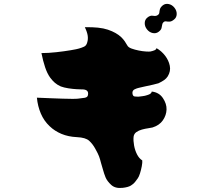

<svg xmlns="http://www.w3.org/2000/svg" viewBox="-20 -899 1040 973"><path d="M809 -787Q803 -782 802 -774Q801 -766 798.5 -756.5Q796 -747 784 -738Q771 -728 754 -731.5Q737 -735 725 -750Q713 -765 713.5 -782.5Q714 -800 727 -810Q741 -822 756 -819Q771 -816 780 -823Q787 -828 787.5 -835.5Q788 -843 790.5 -852.5Q793 -862 805 -872Q818 -882 835 -878.5Q852 -875 864 -860Q876 -845 875.5 -827.5Q875 -810 862 -800Q850 -790 840 -789.5Q830 -789 822.5 -790.5Q815 -792 809 -787ZM625 -669Q630 -659 646.5 -653Q663 -647 683 -643Q703 -639 720 -638Q737 -637 742 -638Q753 -640 762.5 -644Q772 -648 773 -655Q798 -641 816.5 -617Q835 -593 840.5 -565.5Q846 -538 830 -512Q823 -501 811.5 -493Q800 -485 783 -477Q778 -475 756 -470Q734 -465 712.5 -460.5Q691 -456 684 -454Q674 -452 662.5 -446.5Q651 -441 651 -428Q652 -411 663 -410Q674 -409 681 -409Q688 -410 701.5 -411.5Q715 -413 726 -417Q748 -423 749 -435Q786 -431 805.5 -402Q825 -373 824 -344Q823 -315 805.5 -289.5Q788 -264 753 -253Q746 -251 731 -249Q716 -247 699.5 -242.5Q683 -238 671 -229.5Q659 -221 657 -206Q655 -186 659.5 -161.5Q664 -137 674.5 -116.5Q685 -96 701 -86Q702 -75 698.5 -56.5Q695 -38 689.5 -20.5Q684 -3 678 5Q672 13 664.5 23Q657 33 643 41.5Q629 50 601 53Q564 57 543.5 38Q523 19 515 0Q507 -20 502.5 -37Q498 -54 492 -73Q487 -93 482 -106.5Q477 -120 463 -145Q450 -169 432 -185.5Q414 -202 370 -204Q326 -206 291.5 -220.5Q257 -235 232 -259Q203 -286 187 -323.5Q171 -361 167 -404Q172 -404 192.5 -403Q213 -402 241 -401Q269 -400 297 -399Q325 -398 346.5 -398Q368 -398 375 -399Q394 -401 409.5 -403.5Q425 -406 426 -419Q431 -447 393 -446Q387 -446 368 -447Q349 -448 326.5 -451.5Q304 -455 288 -461Q270 -469 257.5 -480Q245 -491 234 -506Q219 -527 208.5 -558.5Q198 -590 190 -630Q225 -630 265.5 -634.5Q306 -639 338.5 -644.5Q371 -650 380 -653Q394 -657 406 -662.5Q418 -668 422 -684Q427 -700 424.5 -718Q422 -736 410 -761Q484 -763 527 -748.5Q570 -734 595 -710Q605 -700 612 -690Q619 -680 625 -669Z"/></svg>

Font: Potta One
Style: Regular
Weight: 400
Designer: 108,108go
Foundry: Font Zone 108
Version: Version 1.000